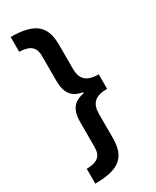

<svg xmlns="http://www.w3.org/2000/svg" viewBox="-223 -778 811 1000"><g transform="rotate(-30 182.0 -278.0)"><path d="M33 74V163C183 163 231 113 231 1V-142C231 -205 261 -234 333 -234V-321C257 -321 231 -354 231 -414V-558C231 -675 174 -718 33 -719V-630C89 -628 125 -612 125 -551V-405C125 -331 150 -292 216 -281V-275C150 -263 125 -225 125 -153V-6C125 51 99 72 33 74Z"/></g></svg>

Font: Noto Sans Armenian ExtraCondensed SemiBold
Style: Regular
Weight: 600
Width: 2
Designer: Monotype Design Team
Foundry: Monotype Imaging Inc.
Version: Version 2.008